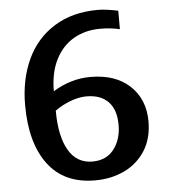

<svg xmlns="http://www.w3.org/2000/svg" viewBox="-51 -742 708 798"><g transform="rotate(-5 303.0 -342.5)"><path d="M51 -327Q51 -433 89.5 -516.5Q128 -600 204 -647.5Q280 -695 387 -695Q420 -695 471 -684V-607Q434 -616 389 -616Q327 -616 278.5 -588Q230 -560 202.5 -505.5Q175 -451 175 -374Q250 -420 331 -420Q436 -420 496 -363.5Q556 -307 556 -215Q556 -144 524 -93.5Q492 -43 437 -16.5Q382 10 314 10Q185 10 118 -79.5Q51 -169 51 -327ZM431 -211Q431 -275 399 -308Q367 -341 308 -341Q276 -341 240.5 -327.5Q205 -314 176 -293Q176 -187 210 -128Q244 -69 310 -69Q368 -69 399.5 -110Q431 -151 431 -211Z"/></g></svg>

Font: Maitree SemiBold
Style: Regular
Weight: 600
Designer: CadsonDemak Team
Foundry: CadsonDemak
Version: Version 1.001